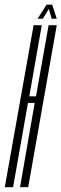

<svg xmlns="http://www.w3.org/2000/svg" viewBox="-55 -780 256 800"><path d="M-35 0H-0.5L61.5 -351H89.5L28.5 0H62.5L181.5 -675H147.5L95 -378.5H67L119 -675H85ZM101.5 -702H123.5L148.5 -743L160.5 -702H181.5L162.5 -760.5H139Z"/></svg>

Font: Anybody UltraCondensed ExtraLight
Style: Italic
Weight: 250
Width: 1
Italic angle: -10°
Version: Version 1.113;gftools[0.9.25]